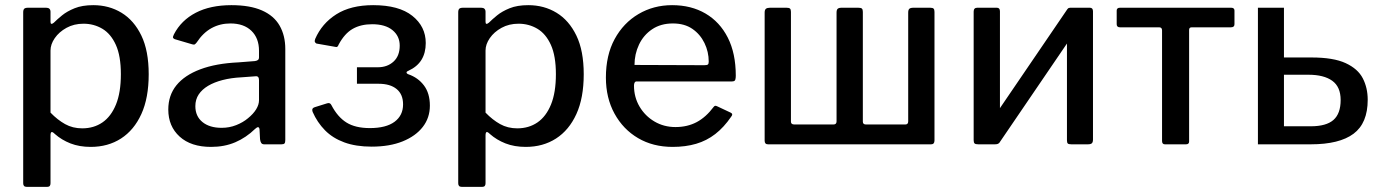

<svg xmlns="http://www.w3.org/2000/svg" viewBox="-20 -560 5363 745"><path d="M159 -530Q176 -530 176 -514V-475Q176 -468 179.5 -467.5Q183 -467 189 -472Q202 -485 221 -500.5Q240 -516 269.5 -528Q299 -540 342 -540Q403 -540 451.5 -510.5Q500 -481 528.5 -422Q557 -363 557 -272Q557 -180 528.5 -117.5Q500 -55 449.5 -22.5Q399 10 332 10Q288 10 253.5 -3.5Q219 -17 193 -40Q184 -49 180 -47.5Q176 -46 176 -34V151Q176 165 164 165H83Q70 165 70 151V-512Q70 -522 74 -526Q78 -530 89 -530H159ZM176 -123Q203 -95 232.5 -78.5Q262 -62 299 -62Q344 -62 377.5 -85Q411 -108 430 -154.5Q449 -201 449 -272Q449 -343 429.5 -386Q410 -429 377 -448.5Q344 -468 304 -468Q267 -468 238 -452Q209 -436 192.5 -412Q176 -388 176 -364V-123Z M970 -60Q935 -26 893 -8Q851 10 799 10Q721 10 677 -30Q633 -70 633 -135Q633 -190 664.5 -229Q696 -268 757 -291Q818 -314 905 -318L969 -323Q976 -324 980.5 -327Q985 -330 985 -338V-363Q985 -412 955.5 -440.5Q926 -469 874 -469Q834 -469 801 -451Q768 -433 743 -395Q739 -390 736 -388Q733 -386 726 -388L658 -408Q653 -410 651.5 -413.5Q650 -417 655 -427Q683 -481 739.5 -510.5Q796 -540 878 -540Q950 -540 996.5 -519.5Q1043 -499 1065 -460.5Q1087 -422 1087 -370V-17Q1087 -7 1084 -3.5Q1081 0 1072 0H1005Q997 0 993.5 -5.5Q990 -11 989 -20L987 -58Q985 -74 970 -60ZM985 -249Q985 -266 971 -264L917 -260Q877 -258 844 -249.5Q811 -241 787.5 -227Q764 -213 751 -193.5Q738 -174 738 -148Q738 -109 765.5 -86.5Q793 -64 840 -64Q870 -64 896.5 -74.5Q923 -85 942 -101Q963 -118 974 -136Q985 -154 985 -171V-249Z M1422 9Q1361 9 1316 -7.5Q1271 -24 1241 -54.5Q1211 -85 1193 -126Q1188 -140 1201 -144L1249 -159Q1261 -163 1266 -152Q1290 -106 1324.5 -84.5Q1359 -63 1415 -63Q1478 -63 1511 -87.5Q1544 -112 1544 -155Q1544 -194 1519 -214.5Q1494 -235 1449 -235H1365V-299H1446Q1483 -299 1507 -321Q1531 -343 1531 -383Q1531 -420 1503 -443Q1475 -466 1424 -466Q1380 -466 1348.5 -448Q1317 -430 1294 -387Q1290 -375 1282 -378L1208 -391Q1204 -393 1202 -397Q1200 -401 1203 -409Q1229 -469 1285 -504.5Q1341 -540 1428 -540Q1528 -540 1580 -498.5Q1632 -457 1632 -393Q1632 -355 1615.5 -328Q1599 -301 1564 -285Q1558 -283 1557.5 -279Q1557 -275 1564 -272Q1602 -259 1625 -228.5Q1648 -198 1648 -150Q1648 -103 1620.5 -67.5Q1593 -32 1542.5 -11.5Q1492 9 1422 9Z M1847 -530Q1864 -530 1864 -514V-475Q1864 -468 1867.5 -467.5Q1871 -467 1877 -472Q1890 -485 1909 -500.5Q1928 -516 1957.5 -528Q1987 -540 2030 -540Q2091 -540 2139.5 -510.5Q2188 -481 2216.5 -422Q2245 -363 2245 -272Q2245 -180 2216.5 -117.5Q2188 -55 2137.5 -22.5Q2087 10 2020 10Q1976 10 1941.5 -3.5Q1907 -17 1881 -40Q1872 -49 1868 -47.5Q1864 -46 1864 -34V151Q1864 165 1852 165H1771Q1758 165 1758 151V-512Q1758 -522 1762 -526Q1766 -530 1777 -530H1847ZM1864 -123Q1891 -95 1920.5 -78.5Q1950 -62 1987 -62Q2032 -62 2065.5 -85Q2099 -108 2118 -154.5Q2137 -201 2137 -272Q2137 -343 2117.5 -386Q2098 -429 2065 -448.5Q2032 -468 1992 -468Q1955 -468 1926 -452Q1897 -436 1880.5 -412Q1864 -388 1864 -364V-123Z M2440 -228Q2440 -183 2461.5 -146.5Q2483 -110 2519.5 -88.5Q2556 -67 2601 -67Q2647 -67 2683 -86Q2719 -105 2749 -145Q2752 -149 2755 -149.5Q2758 -150 2764 -147L2815 -123Q2826 -118 2817 -107Q2789 -66 2755.5 -40Q2722 -14 2681 -2Q2640 10 2590 10Q2514 10 2456 -24Q2398 -58 2364.5 -119Q2331 -180 2331 -259Q2331 -346 2365 -408.5Q2399 -471 2457.5 -505.5Q2516 -540 2588 -540Q2662 -540 2717.5 -507.5Q2773 -475 2804 -414Q2835 -353 2835 -266Q2835 -257 2833 -250.5Q2831 -244 2820 -244H2450Q2445 -244 2442.5 -239.5Q2440 -235 2440 -228ZM2713 -307Q2724 -307 2727 -310Q2730 -313 2730 -321Q2730 -359 2713.5 -393Q2697 -427 2666.5 -448Q2636 -469 2591 -469Q2544 -469 2510.5 -446.5Q2477 -424 2459.5 -387Q2442 -350 2442 -308Z M2960 0Q2947 0 2947 -14V-511Q2947 -522 2952 -526Q2957 -530 2968 -530H3032Q3042 -530 3045.5 -526.5Q3049 -523 3049 -514V-88Q3049 -77 3062 -77H3214Q3226 -77 3226 -89V-511Q3226 -522 3230.5 -526Q3235 -530 3246 -530H3310Q3321 -530 3324.5 -526.5Q3328 -523 3328 -514V-88Q3328 -77 3340 -77H3493Q3504 -77 3504 -89V-511Q3504 -522 3508.5 -526Q3513 -530 3525 -530H3589Q3599 -530 3602.5 -526.5Q3606 -523 3606 -514V-15Q3606 0 3593 0Z M3860 -516V-19Q3860 -8 3855.5 -4Q3851 0 3840 0H3776Q3765 0 3761.5 -3.5Q3758 -7 3758 -16V-515Q3758 -530 3772 -530H3848Q3860 -530 3860 -516ZM4221 -516V-19Q4221 -8 4216.5 -4Q4212 0 4201 0H4137Q4126 0 4123 -3.5Q4120 -7 4120 -16V-515Q4120 -530 4133 -530H4209Q4221 -530 4221 -516ZM4122 -525 4184 -485 3857 -5 3795 -45Z M4756 -454H4604Q4594 -454 4594 -444V-11Q4594 0 4582 0H4500Q4489 0 4489 -13V-442Q4489 -454 4478 -454H4326Q4313 -454 4313 -466V-519Q4313 -530 4326 -530H4757Q4770 -530 4770 -519V-466Q4770 -454 4756 -454Z M4861 0V-530H4962V-337H5069Q5154 -337 5201.5 -315Q5249 -293 5268 -256Q5287 -219 5287 -173Q5287 -82 5232 -41Q5177 0 5066 0ZM4962 -70H5066Q5126 -70 5154 -94.5Q5182 -119 5182 -172Q5182 -223 5149.5 -246.5Q5117 -270 5057 -270H4962Z"/></svg>

Font: Libre Franklin Medium
Style: Regular
Weight: 500
Designer: Pablo Impallari, Rodrigo Fuenzalida, Nhung Nguyen
Foundry: Impallari Type
Version: Version 3.000